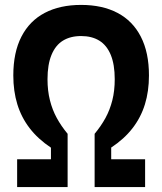

<svg xmlns="http://www.w3.org/2000/svg" viewBox="-20 -762 660 782"><path d="M173.5 -439.3Q173.5 -392.4 183.4 -353.5Q193.2 -314.5 211.1 -281.8Q228.9 -249 255.4 -217V0H49.8V-113.4H187.5V-160.6Q134.4 -196 100.7 -240Q67 -283.9 50.6 -337.2Q34.2 -390.6 34.2 -454.7Q34.2 -548.5 67.3 -612.8Q100.4 -677.1 162.2 -709.5Q224.1 -742 310.4 -742Q396.8 -742 458.6 -709.5Q520.4 -677.1 553.5 -612.8Q586.7 -548.5 586.7 -454.7Q586.7 -390.2 570.2 -337Q553.8 -283.9 519.9 -240Q486 -196 432.9 -161V-113.4H571V0H365.4V-217Q391.9 -249 409.8 -281.8Q427.6 -314.5 437.5 -353.5Q447.3 -392.4 447.3 -439.3Q447.3 -499.2 431.1 -538.5Q414.8 -577.8 384.4 -596.5Q354 -615.2 310.4 -615.2Q266.8 -615.2 236.4 -596.5Q206 -577.8 189.8 -538.5Q173.5 -499.2 173.5 -439.3Z"/></svg>

Font: Monaspace Xenon Var
Style: Regular
Weight: 400
Designer: Riley Cran and the Lettermatic Team
Version: Version 1.000 (Monaspace Xenon Var)